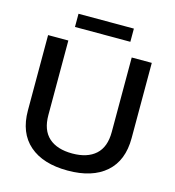

<svg xmlns="http://www.w3.org/2000/svg" viewBox="-117 -890 908 998"><g transform="rotate(15 337.0 -391.0)"><path d="M182 -721V-792H480V-721ZM338 10Q205 10 131.5 -54Q58 -118 58 -239V-644H167V-243Q167 -162 211.5 -122Q256 -82 338 -82Q419 -82 463.5 -122Q508 -162 508 -243V-644H616V-239Q616 -118 543 -54Q470 10 338 10Z"/></g></svg>

Font: Kanit
Style: Regular
Weight: 400
Designer: Katatrad Team
Foundry: CadsonDemak
Version: Version 2.000; ttfautohint (v1.8.3)